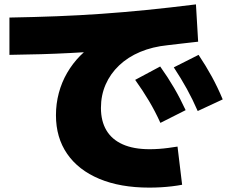

<svg xmlns="http://www.w3.org/2000/svg" viewBox="-20 -795 1040 875"><path d="M660 60Q528 60 432.5 20Q337 -20 286 -94Q235 -168 235 -270Q235 -322 248 -371Q261 -420 286 -463Q311 -506 345.5 -541Q380 -576 423 -600L433 -561Q368 -557 302 -553.5Q236 -550 167 -548Q98 -546 23 -545V-715Q137 -717 239.5 -721Q342 -725 442 -732Q542 -739 647.5 -749.5Q753 -760 873 -775L883 -605Q847 -601 812.5 -597Q778 -593 744 -589Q675 -582 619 -558.5Q563 -535 523 -497Q483 -459 461.5 -410Q440 -361 440 -303Q440 -243 465 -201Q490 -159 539.5 -137Q589 -115 662 -115Q682 -115 704 -116.5Q726 -118 748 -121Q770 -124 789 -127L810 47Q789 51 764 54Q739 57 713 58.5Q687 60 660 60ZM711 -235Q687 -288 659 -335Q631 -382 596 -431L710 -492Q745 -443 773 -395Q801 -347 826 -293ZM881 -289Q858 -342 831.5 -390Q805 -438 772 -488L885 -545Q919 -494 945.5 -445.5Q972 -397 995 -342Z"/></svg>

Font: M PLUS 2 Thin Black
Style: Regular
Weight: 900
Version: Version 1.001